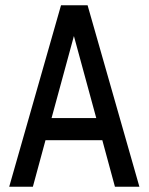

<svg xmlns="http://www.w3.org/2000/svg" viewBox="-20 -710 565 730"><path d="M15 0 212 -690H313L510 0H417L369 -177H153L105 0ZM176 -261H346L261 -573Z"/></svg>

Font: Radio Canada Condensed
Style: Regular
Weight: 400
Width: 3
Designer: Charles Daoud, Etienne Aubert Bonn, Alexandre Saumier Demers, Jacques Le Bailly
Foundry: Radio-Canada
Version: Version 2.104; ttfautohint (v1.8.4.7-5d5b);gftools[0.9.28.de